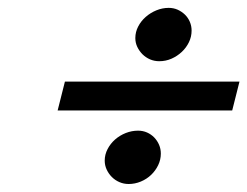

<svg xmlns="http://www.w3.org/2000/svg" viewBox="-20 -586 616 478"><path d="M141.6 -382.8H576.2L558.1 -311H123.5ZM316.9 -491.2Q316.9 -506.3 324 -520Q331.1 -533.7 342.8 -543.9Q354.5 -554.2 369.4 -560.3Q384.3 -566.4 399.9 -566.4Q412.1 -566.4 422.4 -561.8Q432.6 -557.1 440.4 -549.6Q448.2 -542 452.6 -531.7Q457 -521.5 457 -509.8Q457 -494.6 450.4 -481Q443.8 -467.3 432.6 -456.8Q421.4 -446.3 407 -439.9Q392.6 -433.6 376.5 -433.6Q364.3 -433.6 353.5 -438.2Q342.8 -442.9 334.7 -450.9Q326.7 -459 321.8 -469.2Q316.9 -479.5 316.9 -491.2ZM240.7 -186Q240.7 -201.2 247.8 -214.8Q254.9 -228.5 266.6 -238.8Q278.3 -249 293.2 -254.9Q308.1 -260.7 323.7 -260.7Q335.9 -260.7 346.2 -256.1Q356.4 -251.5 364 -243.7Q371.6 -235.8 376 -225.6Q380.4 -215.3 380.4 -203.6Q380.4 -188.5 373.8 -174.8Q367.2 -161.1 356.2 -150.6Q345.2 -140.1 330.6 -134Q315.9 -127.9 300.3 -127.9Q288.1 -127.9 277.3 -132.6Q266.6 -137.2 258.5 -145.3Q250.5 -153.3 245.6 -163.8Q240.7 -174.3 240.7 -186Z"/></svg>

Font: Andika New Basic
Style: Italic
Weight: 400
Italic angle: -14°
Designer: Victor Gaultney, Annie Olsen, Julie Remington, Don Collingsworth, Eric Hays
Foundry: SIL International
Version: Version 5.500